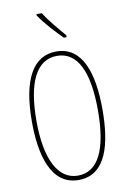

<svg xmlns="http://www.w3.org/2000/svg" viewBox="-103 -1010 716 1080"><g transform="rotate(-10 255.5 -470.0)"><path d="M215 -950H184V-943C217 -892 275 -831 313 -793H329V-804C290 -850 250 -895 215 -950ZM457 -358C457 -570 404 -724 257 -724C126 -724 54 -602 54 -358C54 -173 97 10 257 10C416 10 457 -165 457 -358ZM80 -358C80 -574 137 -699 257 -699C374 -699 431 -577 431 -358C431 -135 374 -15 257 -15C143 -15 80 -141 80 -358Z"/></g></svg>

Font: Noto Sans Tamil ExtraCondensed Thin
Style: Regular
Weight: 100
Width: 2
Designer: Jelle Bosma - Monotype Design Team
Foundry: Monotype Imaging Inc.
Version: Version 2.004